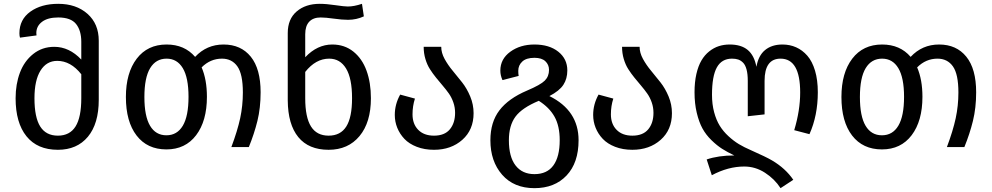

<svg xmlns="http://www.w3.org/2000/svg" viewBox="-20 -773 5211 1009"><path d="M286.1 -752.9Q380.4 -752.9 439.7 -700.4Q499 -647.9 499 -559.1V-249Q499 -123 441.9 -54.4Q384.8 14.2 284.2 14.2Q176.3 14.2 119.1 -56.9Q62 -127.9 62 -256.8Q62 -330.6 84.7 -391.1Q107.4 -451.7 154.5 -489.3Q201.7 -526.9 265.1 -526.9Q343.8 -526.9 407.2 -460V-553.2Q407.2 -612.3 379.9 -646.7Q352.5 -681.2 286.1 -681.2Q231 -681.2 200.9 -658.4Q170.9 -635.7 170.9 -599.1Q170.9 -593.8 171.9 -586.9L85 -575.2Q82 -585.4 82 -598.1Q82 -670.4 139.4 -711.7Q196.8 -752.9 286.1 -752.9ZM407.2 -256.8V-382.8Q351.6 -453.1 280.8 -453.1Q224.6 -453.1 192.9 -402.1Q161.1 -351.1 161.1 -256.8Q161.1 -156.2 191.4 -108.2Q221.7 -60.1 284.2 -60.1Q346.7 -60.1 377 -108.4Q407.2 -156.7 407.2 -256.8Z M1154.8 -539.1Q1246.1 -539.1 1297.9 -475.1Q1349.6 -411.1 1349.6 -288.1Q1349.6 -206.1 1332.8 -137.7Q1315.9 -69.3 1287.6 0H1195.8Q1228 -85.9 1242.2 -151.6Q1256.3 -217.3 1256.3 -287.1Q1256.3 -383.3 1227.5 -424.1Q1198.7 -464.8 1146.5 -464.8Q1085.4 -464.8 1039.6 -418.9Q1067.4 -354.5 1067.4 -264.2Q1067.4 -137.2 1010.7 -62.5Q954.1 12.2 854.5 12.2Q753.9 12.2 697.8 -60.8Q641.6 -133.8 641.6 -263.2Q641.6 -390.1 698.5 -464.6Q755.4 -539.1 855.5 -539.1Q949.7 -539.1 1005.4 -474.1Q1065.9 -539.1 1154.8 -539.1ZM970.7 -264.2Q970.7 -364.7 940.7 -414.8Q910.6 -464.8 855.5 -464.8Q799.3 -464.8 769 -414.8Q738.8 -364.7 738.8 -263.2Q738.8 -162.1 768.6 -112.1Q798.3 -62 854.5 -62Q910.6 -62 940.7 -112.3Q970.7 -162.6 970.7 -264.2Z M1726.1 -539.1Q1790.5 -539.1 1836.9 -502Q1883.3 -464.8 1906.2 -401.6Q1929.2 -338.4 1929.2 -256.8Q1929.2 -129.9 1869.4 -57.9Q1809.6 14.2 1707 14.2Q1602.1 14.2 1547.6 -52.5Q1493.2 -119.1 1492.2 -245.1V-599.1Q1492.2 -672.9 1539.1 -712.9Q1585.9 -752.9 1660.2 -752.9Q1694.8 -752.9 1742.4 -745.8Q1790 -738.8 1808.1 -738.8Q1840.3 -738.8 1882.3 -752.9L1892.1 -687Q1853 -668.9 1809.1 -668.9Q1778.3 -668.9 1734.6 -675Q1690.9 -681.2 1665 -681.2Q1626 -681.2 1605 -658.9Q1584 -636.7 1584 -592.8V-472.2Q1647.5 -539.1 1726.1 -539.1ZM1830.1 -256.8Q1830.1 -361.3 1798.6 -413.1Q1767.1 -464.8 1710 -464.8Q1639.2 -464.8 1584 -395V-256.8Q1584 -156.7 1614.3 -108.4Q1644.5 -60.1 1707 -60.1Q1769.5 -60.1 1799.8 -108.2Q1830.1 -156.2 1830.1 -256.8Z M2298.8 -526.9Q2298.8 -495.6 2316.4 -463.4Q2334 -431.2 2358.9 -401.4Q2383.8 -371.6 2408.7 -339.8Q2433.6 -308.1 2451.2 -265.9Q2468.8 -223.6 2468.8 -178.2Q2468.8 -90.8 2409.7 -38.3Q2350.6 14.2 2260.7 14.2Q2210.4 14.2 2170.2 -1.5Q2129.9 -17.1 2105.2 -43.2Q2080.6 -69.3 2067.6 -101.6Q2054.7 -133.8 2054.7 -168.9Q2054.7 -225.1 2083 -275.9L2160.6 -254.9Q2147.9 -215.8 2147.9 -171.9Q2147.9 -121.1 2178 -90.6Q2208 -60.1 2260.7 -60.1Q2316.4 -60.1 2344 -93.3Q2371.6 -126.5 2371.6 -180.2Q2371.6 -208.5 2362.5 -234.6Q2353.5 -260.7 2338.9 -281.5Q2324.2 -302.2 2306.6 -322.8Q2289.1 -343.3 2271.5 -365Q2253.9 -386.7 2239.3 -409.7Q2224.6 -432.6 2215.6 -462.9Q2206.5 -493.2 2206.5 -526.9Z M2867.2 -268.1Q3020.5 -192.4 3020.5 -36.1Q3020.5 82.5 2957.5 149.2Q2894.5 215.8 2788.6 215.8Q2680.7 215.8 2618.9 145.3Q2557.1 74.7 2557.1 -36.1Q2557.1 -130.9 2604.5 -193.1Q2651.9 -255.4 2749.5 -296.9Q2820.8 -327.1 2843 -349.4Q2865.2 -371.6 2865.2 -405.8Q2865.2 -433.1 2845.9 -451.2Q2826.7 -469.2 2788.6 -469.2Q2746.1 -469.2 2724.9 -449.7Q2703.6 -430.2 2703.6 -400.9Q2703.6 -385.7 2705.6 -374L2620.6 -352.1Q2609.4 -377 2609.4 -401.9Q2609.4 -462.9 2661.6 -501Q2713.9 -539.1 2788.6 -539.1Q2866.7 -539.1 2914.1 -501.2Q2961.4 -463.4 2961.4 -402.8Q2961.4 -359.4 2940.7 -327.4Q2919.9 -295.4 2867.2 -268.1ZM2788.6 142.1Q2855 142.1 2888.2 96.2Q2921.4 50.3 2921.4 -36.1Q2921.4 -111.3 2894 -159.9Q2866.7 -208.5 2811.5 -243.2Q2723.1 -206.5 2688.7 -159.7Q2654.3 -112.8 2654.3 -36.1Q2654.3 51.3 2689.5 96.7Q2724.6 142.1 2788.6 142.1Z M3341.3 -526.9Q3341.3 -495.6 3358.9 -463.4Q3376.5 -431.2 3401.4 -401.4Q3426.3 -371.6 3451.2 -339.8Q3476.1 -308.1 3493.7 -265.9Q3511.2 -223.6 3511.2 -178.2Q3511.2 -90.8 3452.1 -38.3Q3393.1 14.2 3303.2 14.2Q3252.9 14.2 3212.6 -1.5Q3172.4 -17.1 3147.7 -43.2Q3123 -69.3 3110.1 -101.6Q3097.2 -133.8 3097.2 -168.9Q3097.2 -225.1 3125.5 -275.9L3203.1 -254.9Q3190.4 -215.8 3190.4 -171.9Q3190.4 -121.1 3220.5 -90.6Q3250.5 -60.1 3303.2 -60.1Q3358.9 -60.1 3386.5 -93.3Q3414.1 -126.5 3414.1 -180.2Q3414.1 -208.5 3405 -234.6Q3396 -260.7 3381.3 -281.5Q3366.7 -302.2 3349.1 -322.8Q3331.5 -343.3 3314 -365Q3296.4 -386.7 3281.7 -409.7Q3267.1 -432.6 3258.1 -462.9Q3249 -493.2 3249 -526.9Z M4091.8 -539.1Q4130.9 -539.1 4163.8 -524.4Q4196.8 -509.8 4222.7 -480.2Q4248.5 -450.7 4263.2 -401.6Q4277.8 -352.5 4277.8 -288.1Q4277.8 -166 4233.9 -67.9L4153.8 -88.9Q4185.1 -192.9 4185.1 -287.1Q4185.1 -464.8 4082 -464.8Q3998 -464.8 3998 -348.1V-171.9L3909.7 -162.1V-348.1Q3909.7 -383.8 3903.3 -407.7Q3897 -431.6 3885 -443.6Q3873 -455.6 3859.4 -460.2Q3845.7 -464.8 3826.7 -464.8Q3772.9 -464.8 3747.3 -418.9Q3721.7 -373 3721.7 -274.9Q3721.7 -225.1 3732.9 -183.3Q3744.1 -141.6 3762.5 -112.1Q3780.8 -82.5 3808.1 -57.4Q3835.4 -32.2 3863 -15.6Q3890.6 1 3925.8 16.1Q4007.3 52.2 4037.6 70.3Q4107.9 111.8 4148.9 171.9L4082 215.8Q4050.8 167.5 4000.2 134.8Q3949.7 102.1 3891.1 102.1Q3806.6 102.1 3720.7 147.9L3693.8 64.9Q3755.9 43.9 3838.9 43.9Q3802.2 26.4 3774.9 9Q3747.6 -8.3 3718.8 -36.4Q3689.9 -64.5 3671.6 -97.9Q3653.3 -131.3 3641.6 -180.2Q3629.9 -229 3629.9 -288.1Q3629.9 -341.3 3639.6 -384Q3649.4 -426.8 3666.3 -455.3Q3683.1 -483.9 3707 -502.9Q3731 -522 3757.6 -530.5Q3784.2 -539.1 3814.9 -539.1Q3875 -539.1 3909.4 -510.5Q3943.8 -481.9 3955.1 -421.9Q3965.3 -481 4000.7 -510Q4036.1 -539.1 4091.8 -539.1Z M4915 -539.1Q5006.3 -539.1 5058.1 -475.1Q5109.9 -411.1 5109.9 -288.1Q5109.9 -206.1 5093 -137.7Q5076.2 -69.3 5047.9 0H4956.1Q4988.3 -85.9 5002.4 -151.6Q5016.6 -217.3 5016.6 -287.1Q5016.6 -383.3 4987.8 -424.1Q4959 -464.8 4906.7 -464.8Q4845.7 -464.8 4799.8 -418.9Q4827.6 -354.5 4827.6 -264.2Q4827.6 -137.2 4771 -62.5Q4714.4 12.2 4614.7 12.2Q4514.2 12.2 4458 -60.8Q4401.9 -133.8 4401.9 -263.2Q4401.9 -390.1 4458.7 -464.6Q4515.6 -539.1 4615.7 -539.1Q4710 -539.1 4765.6 -474.1Q4826.2 -539.1 4915 -539.1ZM4731 -264.2Q4731 -364.7 4700.9 -414.8Q4670.9 -464.8 4615.7 -464.8Q4559.6 -464.8 4529.3 -414.8Q4499 -364.7 4499 -263.2Q4499 -162.1 4528.8 -112.1Q4558.6 -62 4614.7 -62Q4670.9 -62 4700.9 -112.3Q4731 -162.6 4731 -264.2Z"/></svg>

Font: FiraGO
Style: Regular
Weight: 400
Designer: bBox Type
Foundry: bBox Type GmbH
Version: Version 1.001;PS 001.001;hotconv 1.0.88;makeotf.lib2.5.64775